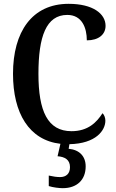

<svg xmlns="http://www.w3.org/2000/svg" viewBox="-20 -744 606 1004"><path d="M308 240C382 240 428 197 428 126C428 73 395 39 339 34L343 10C483 7 531 -63 531 -113C531 -128 525 -144 516 -152C486 -105 441 -58 354 -58C229 -58 181 -163 181 -358C181 -552 221 -666 332 -666C409 -666 434 -598 434 -533C496 -533 532 -564 532 -609C532 -672 466 -724 339 -724C147 -724 48 -577 48 -358C48 -152 132 -11 296 8L281 73C319 76 346 91 346 130C346 164 326 182 294 182C278 182 256 179 235 174V229C256 236 290 240 308 240Z"/></svg>

Font: Noto Serif Tamil Condensed SemiBold
Style: Regular
Weight: 600
Width: 3
Designer: Indian Type Foundry, Tom Grace, and the Monotype Design Team
Foundry: Monotype Imaging Inc.
Version: Version 2.004